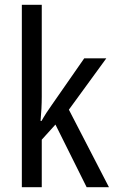

<svg xmlns="http://www.w3.org/2000/svg" viewBox="-20 -780 480 800"><path d="M154 -377V-760H71V0H154V-198L211 -261L341 0H434L267 -323L423 -537H331L196 -343C182 -324 164 -296 153 -276H149C152 -308 154 -345 154 -377Z"/></svg>

Font: Noto Sans Myanmar UI Condensed
Style: Regular
Weight: 400
Width: 3
Designer: Monotype Design Team
Foundry: Monotype Imaging Inc.
Version: Version 2.103